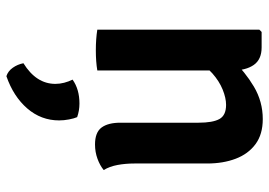

<svg xmlns="http://www.w3.org/2000/svg" viewBox="-138 -407 822 586"><g transform="rotate(90 273.0 -114.0)"><path d="M124.5 -501.5Q161.5 -501.5 178.2 -477.5Q195 -453.5 195 -412V0Q168.5 4.5 133.5 4.5Q98.5 4.5 70.5 0V-494.5L77.5 -501.5ZM479 -113.5Q479 -86 483.5 -61.8Q488 -37.5 499 -19.5Q485 -8 464.5 -0.5Q444 7 421 7Q384 7 369.2 -13Q354.5 -33 354.5 -70.5V-309Q354.5 -352.5 343.2 -372.8Q332 -393 300 -393Q279 -393 253.2 -382.5Q227.5 -372 204 -351.2Q180.5 -330.5 164.5 -299.5V-413.5Q198.5 -450.5 244.2 -477.8Q290 -505 343.5 -505Q390 -505 420 -482.8Q450 -460.5 464.5 -422.2Q479 -384 479 -335.5ZM337.5 61.5Q341.5 70.5 344.5 86.2Q347.5 102 347.5 116.5Q347.5 171.5 311 213.8Q274.5 256 212.5 277.5Q197 272.5 186.8 258Q176.5 243.5 173 225.5Q236 186.5 236 128Q236 114.5 232.5 101Q229 87.5 223 75.5Q252.5 54.5 296 54.5Q317.5 54.5 337.5 61.5Z"/></g></svg>

Font: Signika Negative Light SemiBold
Style: Regular
Weight: 600
Version: Version 2.001